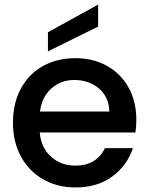

<svg xmlns="http://www.w3.org/2000/svg" viewBox="-20 -816 657 845"><path d="M580 -289Q580 -258 576 -233H155Q160 -167 204 -127Q248 -87 312 -87Q404 -87 442 -164H565Q540 -88 474.5 -39.5Q409 9 312 9Q233 9 170.5 -26.5Q108 -62 72.5 -126.5Q37 -191 37 -276Q37 -361 71.5 -425.5Q106 -490 168.5 -525Q231 -560 312 -560Q390 -560 451 -526Q512 -492 546 -430.5Q580 -369 580 -289ZM461 -325Q460 -388 416 -426Q372 -464 307 -464Q248 -464 206 -426.5Q164 -389 156 -325ZM412 -699 191 -590V-674L412 -796Z"/></svg>

Font: A Bank Premium Med
Style: Regular
Weight: 500
Designer: Ninad Kale (Devanagari), Jonny Pinhorn (Latin), Htun Naung (Myanmar)
Foundry: Indian Type Foundry
Version: 4.004